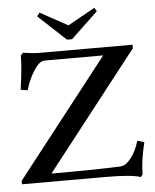

<svg xmlns="http://www.w3.org/2000/svg" viewBox="-59 -918 792 984"><g transform="rotate(-5 337.0 -426.5)"><path d="M309.6 -718.3 168 -850.1 181.2 -868.7 323.7 -790.5 463.4 -868.7 474.6 -850.1 335.9 -718.3ZM625 16.1Q578.1 0 445.3 0H15.1V-17.6L487.3 -621.6H189.5Q163.6 -621.6 144 -595.7Q125.5 -571.8 109.6 -539.1Q93.8 -506.3 86.9 -477.5L50.8 -482.9Q66.9 -595.7 66.9 -658.2L79.6 -670.9Q132.3 -663.1 161.1 -663.1H642.1V-645L170.4 -41.5Q398.9 -41.5 525.4 -46.9Q553.2 -48.3 580.1 -82.3Q606.9 -116.2 623.5 -170.4L658.7 -160.6Q635.3 -64 635.3 3.9Z"/></g></svg>

Font: Elstob 8pt Medium
Style: Regular
Weight: 500
Designer: Peter S. Baker
Version: Version 1.015